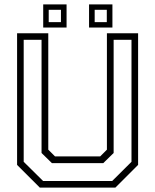

<svg xmlns="http://www.w3.org/2000/svg" viewBox="-20 -851 704 871"><path d="M160.5 0 57.5 -103V-700H199V-172L229.5 -141.5H434.5L465 -172V-700H606.5V-103L503.5 0ZM175.5 -30H489L576.5 -117V-670.5H495.5V-157L448.5 -111H215.5L168.5 -157V-670.5H87.5V-117ZM384 -726V-831H490V-726ZM176 -726V-831H282V-726ZM201 -750.5H256.5V-806.5H201ZM409.5 -750.5H464.5V-806.5H409.5Z"/></svg>

Font: Tourney Thin Light
Style: Regular
Weight: 300
Version: Version 1.015